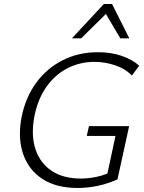

<svg xmlns="http://www.w3.org/2000/svg" viewBox="-20 -927 717 956"><path d="M367 9Q261 9 192 -35.5Q123 -80 95.5 -159.5Q68 -239 87 -342Q107 -442 160 -514.5Q213 -587 292 -627Q371 -667 468 -667Q533 -667 585.5 -649Q638 -631 673 -600L637 -551Q602 -586 551.5 -602.5Q501 -619 451 -619Q377 -619 314.5 -586.5Q252 -554 209 -491.5Q166 -429 150 -341Q134 -250 157.5 -181.5Q181 -113 238.5 -75.5Q296 -38 382 -38Q424 -38 465.5 -47.5Q507 -57 546 -77L509 -36L555 -250H412L423 -299H623L565 -34Q517 -12 466 -1.5Q415 9 367 9ZM338 -736 497 -907H538L521 -871L384 -736ZM579 -736 500 -870 497 -907H538L624 -736Z"/></svg>

Font: Ysabeau Office Light
Style: Italic
Weight: 300
Italic angle: -12°
Designer: Christian Thalmann (Catharsis Fonts)
Version: Version 2.001;gftools[0.9.30]; featfreeze: tnum,lnum,ss02